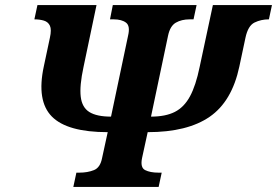

<svg xmlns="http://www.w3.org/2000/svg" viewBox="-20 -734 1088 754"><path d="M268 0 280 -56H292Q324 -56 349 -66Q374 -76 381 -114L403 -215Q244 -215 183.5 -276.5Q123 -338 152 -473L176 -586Q183 -618 176 -633Q169 -648 152.5 -653Q136 -658 115 -658L127 -714H359L308 -471Q292 -397 297 -354.5Q302 -312 331 -294Q360 -276 416 -276L483 -594Q492 -632 475 -645Q458 -658 426 -658H412L423 -714H752L740 -658H725Q693 -658 670.5 -645Q648 -632 640 -594L573 -276Q630 -276 666.5 -294.5Q703 -313 726 -355.5Q749 -398 764 -471L816 -714H1048L1036 -658Q1005 -658 979.5 -645.5Q954 -633 944 -586L920 -473Q891 -336 803.5 -275.5Q716 -215 560 -215L538 -114Q530 -76 550 -66Q570 -56 602 -56H615L603 0Z"/></svg>

Font: Noto Serif SemiCondensed ExtraBold
Style: Italic
Weight: 800
Width: 4
Italic angle: -12°
Designer: Monotype Design Team
Foundry: Monotype Imaging Inc.
Version: Version 2.014; ttfautohint (v1.8.4.7-5d5b)